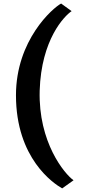

<svg xmlns="http://www.w3.org/2000/svg" viewBox="-20 -878 492 1063"><path d="M68.4 -350.6C68.4 -0.5 276.9 138.2 324.2 165L387.2 120.1C337.4 85 191.4 -89.8 199.7 -376.5C208.5 -659.2 335.9 -789.1 376.5 -816.4L318.4 -858.4C271.5 -833.5 68.4 -655.8 68.4 -350.6Z"/></svg>

Font: Merriweather
Style: Bold
Weight: 700
Designer: Eben Sorkin ( eben@eyebytes.com )
Foundry: Sorkin Type Co.
Version: Version 1.003